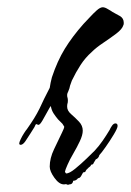

<svg xmlns="http://www.w3.org/2000/svg" viewBox="-20 -582 361 529"><path d="M167 -73Q164 -73 162 -75Q161 -74 156 -74Q143 -74 130 -92Q117 -110 117 -123Q117 -146 129 -171L151 -217Q157 -229 157 -233Q157 -233 152 -241L147 -246Q145 -248 143.5 -249.5Q142 -251 140 -253Q134 -260 128 -269Q122 -278 120 -290Q118 -288 111 -275Q104 -262 97 -250Q90 -238 86 -238Q84 -238 83 -239Q82 -240 80 -240Q78 -240 75 -232Q71 -226 64 -214.5Q57 -203 50 -193Q43 -183 37 -183Q33 -183 33 -187Q33 -190 37 -198.5Q41 -207 46.5 -215.5Q52 -224 54 -226Q66 -243 74 -256Q82 -269 89 -283Q95 -296 101.5 -309.5Q108 -323 117 -340Q119 -354 123 -369Q138 -414 158.5 -447.5Q179 -481 210 -516Q217 -523 226.5 -533.5Q236 -544 246 -553Q256 -562 263 -562Q269 -562 277 -557Q281 -555 284 -553Q287 -551 290 -549L310 -538Q321 -532 321 -519Q321 -514 320 -513Q317 -502 300.5 -489.5Q284 -477 264.5 -464Q245 -451 233 -439Q215 -423 202 -403Q189 -383 178 -360Q177 -356 175.5 -353Q174 -350 173 -346Q172 -339 168 -330Q167 -328 166 -325.5Q165 -323 165 -320Q165 -315 166 -313Q167 -310 167 -305Q167 -299 166 -297Q165 -294 165 -288Q165 -277 176 -267.5Q187 -258 197.5 -247Q208 -236 208 -222Q208 -210 200 -193Q192 -176 182 -159Q172 -142 166 -128L161 -116L159 -109Q159 -107 160 -107L162 -104Q171 -104 187 -117Q203 -130 219 -145.5Q235 -161 241 -167Q253 -180 263 -194.5Q273 -209 282 -224Q284 -229 288.5 -235.5Q293 -242 298 -242Q304 -242 304 -235Q304 -229 293.5 -211.5Q283 -194 271 -177Q259 -160 254 -155L253 -153V-152Q250 -145 244 -143Q243 -142 241 -138Q239 -134 238 -133Q238 -131 235 -129L231 -128Q230 -124 225 -121L219 -115Q218 -115 218 -114Q218 -113 217 -113Q216 -107 209 -107Q207 -103 203.5 -97Q200 -91 195 -91Q190 -84 182 -84Q181 -83 181 -81Q181 -80 180 -79Q178 -74 171 -74Q170 -73 167 -73Z"/></svg>

Font: Water Brush
Style: Regular
Weight: 400
Designer: Robert E. Leuschke
Foundry: Robert E. Leuschke
Version: Version 1.010; ttfautohint (v1.8.4.7-5d5b)